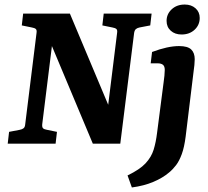

<svg xmlns="http://www.w3.org/2000/svg" viewBox="-20 -633 916 846"><path d="M14 0 20 -52 67 -61Q78 -63 84 -68Q90 -73 91 -85L141 -488Q143 -501 137.5 -505.5Q132 -510 120 -512L76 -521L82 -573H288L472 -135L452 -133L496 -488Q498 -501 492.5 -505.5Q487 -510 475 -512L431 -521L437 -573H648L642 -521L595 -512Q585 -510 579 -505Q573 -500 571 -488L510 0H389L192 -470L214 -472L166 -85Q165 -72 170 -67.5Q175 -63 187 -61L231 -52L225 0ZM561 193 542 140Q596 114 621.5 86.5Q647 59 657 26.5Q667 -6 672 -47L701 -271Q703 -282 704.5 -299.5Q706 -317 706 -325Q706 -341 698 -347.5Q690 -354 674 -354H644L650 -404Q719 -430 769 -430Q807 -430 822.5 -415Q838 -400 838 -372Q838 -361 836.5 -346Q835 -331 833 -318L798 -31Q792 16 781 46Q770 76 756 94.5Q742 113 725 127Q697 151 655.5 168.5Q614 186 561 193ZM780 -481Q751 -481 732.5 -497.5Q714 -514 714 -541Q714 -571 736.5 -592Q759 -613 794 -613Q823 -613 841.5 -596.5Q860 -580 860 -554Q860 -523 837.5 -502Q815 -481 780 -481Z"/></svg>

Font: Rasa
Style: Italic
Weight: 400
Italic angle: -7.10001°
Designer: Anna Giedrys (Yrsa+Rasa design), David Brezina (Yrsa art-direction, Rasa art-direction, design)
Foundry: Rosetta Type Foundry
Version: Version 2.004